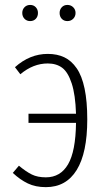

<svg xmlns="http://www.w3.org/2000/svg" viewBox="-20 -752 429 783"><path d="M70.8 -699.2Q70.8 -712.9 79.8 -722.4Q88.9 -731.9 103 -731.9Q117.2 -731.9 126 -722.4Q134.8 -712.9 134.8 -699.2Q134.8 -684.6 126 -675.3Q117.2 -666 103 -666Q88.9 -666 79.8 -675.5Q70.8 -685.1 70.8 -699.2ZM223.1 -699.2Q223.1 -712.9 231.9 -722.4Q240.7 -731.9 254.9 -731.9Q269 -731.9 278.6 -722.4Q288.1 -712.9 288.1 -699.2Q288.1 -685.1 278.6 -675.5Q269 -666 254.9 -666Q240.7 -666 231.9 -675.3Q223.1 -684.6 223.1 -699.2ZM174.8 -532.2Q213.4 -532.2 242.4 -518.3Q271.5 -504.4 292.7 -473.6Q314 -442.9 325 -390.6Q335.9 -338.4 335.9 -265.1Q335.9 -128.4 292.7 -58.6Q249.5 11.2 167 11.2Q125 11.2 93.5 -3.9Q62 -19 32.2 -46.9L57.1 -76.2Q86.4 -51.8 109.9 -40.3Q133.3 -28.8 167 -28.8Q226.6 -28.8 257.6 -82Q288.6 -135.3 290 -251H96.2V-288.1H290Q287.6 -365.2 272.5 -411.6Q257.3 -458 233.6 -475.6Q210 -493.2 174.8 -493.2Q115.2 -493.2 63 -449.2L41 -478Q101.6 -532.2 174.8 -532.2Z"/></svg>

Font: Fira Sans Compressed ExtraLight
Style: Regular
Weight: 250
Width: 1
Designer: Carrois Corporate & Edenspiekermann AG
Foundry: Carrois Corporate GbR & Edenspiekermann AG
Version: Version 4.203;PS 004.203;hotconv 1.0.88;makeotf.lib2.5.64775